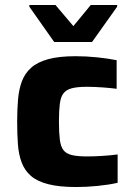

<svg xmlns="http://www.w3.org/2000/svg" viewBox="-20 -744 538 772"><path d="M286 8Q218 8 173.5 -3.5Q129 -15 104 -37Q79 -59 67 -91Q55 -123 52 -164Q49 -205 49 -255Q49 -303 52.5 -344Q56 -385 68 -417Q80 -449 105 -471.5Q130 -494 173.5 -506Q217 -518 284 -518Q327 -518 370.5 -513.5Q414 -509 449 -502V-387Q427 -390 393 -392.5Q359 -395 329 -395Q291 -395 268.5 -389Q246 -383 235 -368.5Q224 -354 220.5 -326.5Q217 -299 217 -255Q217 -211 220.5 -183Q224 -155 235 -140.5Q246 -126 269 -120.5Q292 -115 330 -115Q356 -115 389.5 -117Q423 -119 453 -123V-9Q418 -1 373 3.5Q328 8 286 8ZM198 -575 98 -717V-724H203L275 -639L345 -724H451V-717L350 -575Z"/></svg>

Font: Saira SemiExpanded
Style: Bold
Weight: 700
Width: 6
Designer: Hector Gatti with collaboration of the Omnibus-Type team
Foundry: Omnibus-Type
Version: Version 1.101